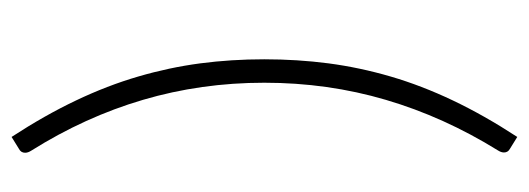

<svg xmlns="http://www.w3.org/2000/svg" viewBox="-318 -485 936 340"><g transform="rotate(90 150.0 -315.0)"><path d="M126.5 -315Q126.5 -203 156.8 -100.2Q187 2.5 247 98Q250.5 103.5 250.5 108.5Q250.5 116 243.5 119.5L222.5 132.5Q184 73.5 157.8 18.2Q131.5 -37 115.5 -91.8Q99.5 -146.5 92.2 -201.5Q85 -256.5 85 -315Q85 -373.5 92.2 -428.8Q99.5 -484 115.5 -538.8Q131.5 -593.5 157.8 -648.8Q184 -704 222.5 -763L243.5 -750Q250 -746.5 250 -739.5Q250 -734.5 246.5 -729Q187 -633 156.8 -530.2Q126.5 -427.5 126.5 -315Z"/></g></svg>

Font: Lato Light
Style: Regular
Weight: 300
Designer: Lukasz Dziedzic
Foundry: Lukasz Dziedzic
Version: Version 1.104; Western+Polish opensource